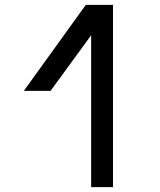

<svg xmlns="http://www.w3.org/2000/svg" viewBox="-20 -770 658 790"><path d="M355 0V-625L188 -396H78L333 -750H445V0Z"/></svg>

Font: Hermit
Style: Regular
Weight: 400
Designer: Pablo Caro
Version: Version 2.000;PS 002.000;hotconv 1.0.88;makeotf.lib2.5.64775